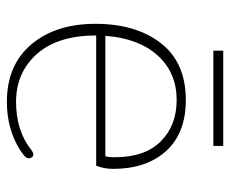

<svg xmlns="http://www.w3.org/2000/svg" viewBox="-74 -568 653 544"><g transform="rotate(90 252.0 -296.5)"><path d="M124 -603H394V-575H124ZM48 -241Q48 -356 103 -426.5Q158 -497 264 -497Q358 -497 408.5 -441Q459 -385 459 -291Q459 -266 450 -243H81Q81 -134 133.5 -75Q186 -16 269 -16Q351 -16 405 -59Q413 -65 418 -65Q423 -65 426 -61Q429 -57 429 -52Q429 -46 423 -40.5Q417 -35 405 -27Q346 10 269 10Q165 10 106.5 -59Q48 -128 48 -241ZM423 -269Q426 -278 426 -296Q426 -381 381 -426Q336 -471 264 -471Q186 -471 137.5 -417Q89 -363 82 -269Z"/></g></svg>

Font: Maitree ExtraLight
Style: Regular
Weight: 275
Designer: CadsonDemak Team
Foundry: CadsonDemak
Version: Version 1.003